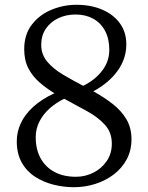

<svg xmlns="http://www.w3.org/2000/svg" viewBox="-20 -772 618 801"><path d="M288 9Q245.5 9 203.5 -1.5Q161.5 -12 126.5 -34.5Q91.5 -57 70.8 -93.8Q50 -130.5 50 -183Q50 -221.5 66.8 -257.8Q83.5 -294 118.2 -326Q153 -358 207 -383Q172.5 -404 144 -429Q115.5 -454 98.2 -487.2Q81 -520.5 81 -567Q81 -628 112.8 -669.2Q144.5 -710.5 194.5 -731.2Q244.5 -752 299 -752Q359 -752 406 -732Q453 -712 480 -675Q507 -638 507 -587Q507 -528 471.5 -477.8Q436 -427.5 369.5 -391Q413 -367 449.2 -339Q485.5 -311 507 -275Q528.5 -239 528.5 -191Q528.5 -144.5 508.8 -107.5Q489 -70.5 455 -44.5Q421 -18.5 378 -4.8Q335 9 288 9ZM297 -34.5Q335 -34.5 369.2 -51.5Q403.5 -68.5 425 -99.8Q446.5 -131 446.5 -173Q446.5 -219.5 417.8 -251.2Q389 -283 343.5 -308Q298 -333 248 -360Q214.5 -344 187.2 -319.8Q160 -295.5 144.5 -265Q129 -234.5 129 -200Q129 -149 149.2 -112Q169.5 -75 207 -54.8Q244.5 -34.5 297 -34.5ZM327 -414Q376 -438 406 -476.8Q436 -515.5 436 -564Q436 -610.5 418.2 -643.5Q400.5 -676.5 368.8 -694Q337 -711.5 295 -711.5Q256 -711.5 223.5 -696.2Q191 -681 171.5 -652.5Q152 -624 152 -585Q152 -544.5 177 -514.8Q202 -485 242 -461.2Q282 -437.5 327 -414Z"/></svg>

Font: Merriweather 20pt Light
Style: Regular
Weight: 300
Version: Version 2.100